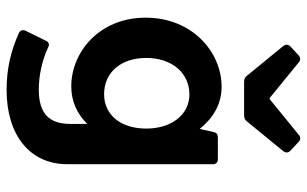

<svg xmlns="http://www.w3.org/2000/svg" viewBox="-199 -567 958 600"><g transform="rotate(90 280.0 -267.0)"><path d="M359.4 -559.6 452.1 -672.9C458 -680.7 458 -688.5 451.2 -695.3L423.8 -720.7C417 -727.5 409.2 -728.5 401.4 -721.7L290 -630.9H286.1L174.8 -721.7C168 -727.5 159.2 -727.5 152.3 -720.7L125 -695.3C118.2 -688.5 118.2 -680.7 124 -672.9L216.8 -559.6C221.7 -552.7 228.5 -550.8 236.3 -550.8H339.8C347.7 -550.8 354.5 -552.7 359.4 -559.6ZM392.6 -455.1 382.8 -412.1C350.6 -452.1 307.6 -480.5 251 -480.5C142.6 -480.5 35.2 -388.7 35.2 -243.2C35.2 -98.6 142.6 -10.7 250 -10.7C298.8 -10.7 336.9 -30.3 367.2 -60.5V-7.8C367.2 56.6 336.9 90.8 259.8 90.8C220.7 90.8 170.9 82 127.9 61.5C119.1 56.6 111.3 59.6 107.4 68.4L76.2 131.8C72.3 140.6 74.2 149.4 84 153.3C140.6 178.7 196.3 191.4 260.7 191.4C398.4 191.4 493.2 122.1 493.2 1V-453.1C493.2 -462.9 487.3 -468.8 477.5 -468.8H409.2C400.4 -468.8 394.5 -464.8 392.6 -455.1ZM274.4 -113.3C207 -113.3 161.1 -165 161.1 -245.1C161.1 -324.2 207 -379.9 275.4 -379.9C338.9 -379.9 381.8 -323.2 381.8 -245.1C381.8 -165 338.9 -113.3 274.4 -113.3Z"/></g></svg>

Font: Ed Sans Neue SemiBold
Style: Regular
Weight: 600
Designer: Stephen Hutchings
Version: Version 1.004;PS 001.004;hotconv 1.0.88;makeotf.lib2.5.64775